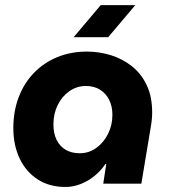

<svg xmlns="http://www.w3.org/2000/svg" viewBox="-20 -730 682 763"><path d="M239.7 13Q176.7 13 130.2 -16.8Q83.7 -46.7 58.3 -99.7Q33 -152.7 33 -220.7Q33 -287.7 54.2 -343.5Q75.3 -399.3 114.5 -440Q153.7 -480.7 207.3 -502.8Q261 -525 325.3 -525Q374.3 -525 420.7 -510.7Q467 -496.3 504.2 -466.8Q541.3 -437.3 563 -391.8Q584.7 -346.3 584.7 -283.3Q584.7 -269 583.3 -255.2Q582 -241.3 578.3 -220L541.7 0H390.3L402.3 -78.3H399Q369.7 -35.7 326.8 -11.3Q284 13 239.7 13ZM296.7 -121Q333.3 -121 362.5 -142Q391.7 -163 409.2 -197.7Q426.7 -232.3 426.7 -273.7Q426.7 -307 414.2 -332.5Q401.7 -358 378.2 -373.2Q354.7 -388.3 321 -388.3Q285.7 -388.3 256.2 -368Q226.7 -347.7 209.5 -313Q192.3 -278.3 192.3 -235.7Q192.3 -199.7 205 -174Q217.7 -148.3 241 -134.7Q264.3 -121 296.7 -121ZM272.7 -582.3 380.3 -709.7H517.7L410 -582.3Z"/></svg>

Font: MuseoModerno Thin
Style: Italic
Weight: 100
Italic angle: -9°
Designer: Pablo Cosgaya, Héctor Gatti, Marcela Romero, and the Authors of The MuseoModerno Project.
Foundry: Omnibus-Type Team
Version: Version 1.003